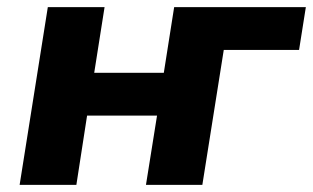

<svg xmlns="http://www.w3.org/2000/svg" viewBox="-20 -518 877 538"><path d="M35 0 114 -498H273L244 -314H439L468 -498H837L818 -378H607L547 0H389L420 -194H224L194 0Z"/></svg>

Font: Nunito Sans 9pt ExtraBold
Style: Italic
Weight: 800
Italic angle: -9°
Version: Version 3.101;gftools[0.9.27]